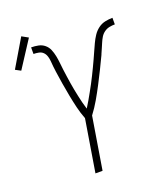

<svg xmlns="http://www.w3.org/2000/svg" viewBox="-187 -916 874 1016"><g transform="rotate(-20 250.5 -408.0)"><path d="M174 0 222 -294Q209 -327 200.5 -362.5Q192 -398 185 -434.5Q178 -471 172 -507.5Q166 -544 161 -580V-581Q159 -595 157.5 -609.5Q156 -624 155 -638.5Q154 -653 149.5 -667Q145 -681 135.5 -690.5Q126 -700 111.5 -703Q97 -706 82 -706V-743Q103 -743 122.5 -739Q142 -735 157 -722.5Q172 -710 179.5 -692Q187 -674 191 -654Q195 -634 197 -614Q199 -594 201.5 -574Q204 -554 207 -534Q210 -514 213 -494Q216 -474 220 -454.5Q224 -435 228 -415.5Q232 -396 237 -376.5Q242 -357 248 -338Q260 -357 271 -376Q282 -395 292.5 -414Q303 -433 313.5 -452.5Q324 -472 333.5 -491.5Q343 -511 352.5 -530.5Q362 -550 371 -570Q380 -590 389 -610Q398 -630 407 -649.5Q416 -669 428.5 -688Q441 -707 459 -720.5Q477 -734 498.5 -738.5Q520 -743 540 -743V-706Q525 -706 509.5 -703Q494 -700 480.5 -690.5Q467 -681 458.5 -667Q450 -653 444 -638.5Q438 -624 431.5 -609.5Q425 -595 419 -581V-580Q402 -544 384 -507.5Q366 -471 347 -434.5Q328 -398 307.5 -362.5Q287 -327 262 -294L214 0ZM-9 -645 -39 -661 53 -816 89 -796Z"/></g></svg>

Font: Iosevka Extralight
Style: Italic
Weight: 200
Italic angle: -9°
Monospace: yes
Designer: Belleve Invis
Foundry: Belleve Invis
Version: Version 32.5.0; ttfautohint (v1.8.4)